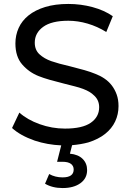

<svg xmlns="http://www.w3.org/2000/svg" viewBox="-20 -728 661 972"><path d="M208 202 229 153Q259 170 297 170Q353 170 353 130Q353 112 339 101.5Q325 91 296 91H269L290 8Q220 5 156 -16Q82 -42 41 -80L78 -158Q118 -122 180.5 -99.5Q243 -77 309 -77Q397 -77 439.5 -106.5Q482 -136 482 -185Q482 -220 458 -243Q446 -255 432.5 -263Q419 -271 400.5 -278Q382 -285 358 -291Q334 -297 303 -305Q263 -315 231.5 -324Q200 -333 175 -343Q127 -362 92.5 -401.5Q58 -441 58 -508Q58 -550 74.5 -586.5Q91 -623 124.5 -650Q158 -677 208.5 -692.5Q259 -708 326 -708Q389 -708 448.5 -692Q508 -676 551 -646L518 -566Q473 -594 423.5 -608.5Q374 -623 326 -623Q241 -623 198.5 -592Q156 -561 156 -512Q156 -475 180 -453Q204 -431 239.5 -418.5Q275 -406 336 -392Q376 -382 407.5 -373Q439 -364 463 -354Q487 -345 508.5 -330.5Q530 -316 545.5 -296Q561 -276 570.5 -250Q580 -224 580 -191Q580 -149 563 -113Q546 -77 512 -50Q478 -23 427 -7Q390 3 345 7L334 50Q376 54 398.5 76.5Q421 99 421 133Q421 175 387 199.5Q353 224 297 224Q245 224 208 202Z"/></svg>

Font: CMG Sans Medium
Style: Regular
Weight: 500
Designer: Julieta Ulanovsky
Foundry: Julieta Ulanovsky
Version: Version 7.200